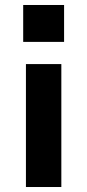

<svg xmlns="http://www.w3.org/2000/svg" viewBox="-20 -563 350 770"><path d="M226 -306V187H84V-306ZM237 -543V-395H73V-543Z"/></svg>

Font: Sora-SIA SemiBold
Style: Regular
Weight: 600
Designer: Jonathan Barnbrook, Julián Moncada
Foundry: Barnbrook Fonts
Version: Version 2.000